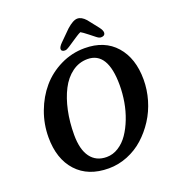

<svg xmlns="http://www.w3.org/2000/svg" viewBox="-161 -1021 1045 1161"><g transform="rotate(-20 362.0 -440.5)"><path d="M404.3 -782.7Q396 -777.3 383.5 -768.8Q371.1 -760.3 366.2 -757.3Q361.3 -754.4 354.2 -750.2Q347.2 -746.1 343 -744.9Q338.9 -743.7 334.5 -743.7Q323.2 -743.7 317.1 -748.5Q311 -753.4 311.5 -761.7Q313.5 -775.9 332 -794.4L399.4 -861.3Q441.9 -899.4 469.2 -899.4Q496.1 -899.4 522.5 -870.1L575.7 -802.7Q595.2 -777.8 593.3 -761.7Q590.8 -743.7 566.4 -743.7Q563.5 -743.7 560.3 -744.4Q557.1 -745.1 553.5 -746.8Q549.8 -748.5 546.9 -750.5Q543.9 -752.4 538.8 -756.3Q533.7 -760.3 529.8 -763.4Q525.9 -766.6 518.3 -772.5Q510.7 -778.3 505.4 -782.7Q470.2 -810.5 459 -815.9Q453.1 -813.5 446.3 -809.6Q439.5 -805.7 434.6 -802.5Q429.7 -799.3 419.9 -793Q410.2 -786.6 404.3 -782.7ZM60.5 -283.7Q60.5 -368.2 89.8 -447Q119.1 -525.9 169.7 -585.2Q220.2 -644.5 293.5 -680.4Q366.7 -716.3 449.2 -716.3Q577.1 -716.3 648.9 -634.8Q720.7 -553.2 720.7 -416.5Q720.7 -350.6 701.9 -286.4Q683.1 -222.2 648.2 -168Q613.3 -113.8 566.9 -72Q520.5 -30.3 461.7 -6.6Q402.8 17.1 340.3 17.1Q208.5 17.1 134.5 -63.7Q60.5 -144.5 60.5 -283.7ZM351.6 -51.8Q392.1 -51.8 428.2 -74.7Q464.4 -97.7 490.5 -136Q516.6 -174.3 535.6 -223.6Q554.7 -272.9 564 -326.9Q573.2 -380.9 573.2 -434.1Q573.2 -648.4 442.9 -648.4Q388.2 -648.4 343.8 -615.7Q299.3 -583 270.8 -527.3Q242.2 -471.7 226.8 -399.2Q211.4 -326.7 211.4 -245.1Q211.4 -150.4 247.8 -101.1Q284.2 -51.8 351.6 -51.8Z"/></g></svg>

Font: Cooper* SemiBold
Style: Italic
Weight: 600
Italic angle: -7°
Designer: Owen Earl
Foundry: indestructible type*
Version: Version 0.001